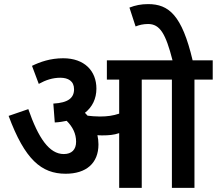

<svg xmlns="http://www.w3.org/2000/svg" viewBox="-20 -916 1057 936"><path d="M460 -212C460 -228 458 -243 455 -257C463 -256 472 -256 480 -256C509 -256 535 -258 561 -267V0H671V-528H818V0H928V-528H1017V-622H919C867 -842 803 -896 702 -896C668 -896 639 -890 611 -879L641 -787C658 -794 678 -799 702 -799C760 -799 788 -751 821 -622H501V-528H561V-362C531 -352 503 -348 467 -348C444 -348 425 -350 407 -352C402 -357 398 -362 394 -366C430 -394 450 -435 450 -484C450 -570 392 -632 288 -632C225 -632 175 -614 136 -595L169 -507C203 -526 237 -537 274 -537C312 -537 341 -521 341 -481C341 -439 313 -415 240 -411L247 -319C268 -320 287 -323 305 -327C334 -298 351 -265 351 -225C351 -186 329 -165 291 -165C220 -165 167 -243 118 -384L22 -351C101 -138 182 -69 300 -69C400 -69 460 -120 460 -212Z"/></svg>

Font: Noto Sans SemiCondensed SemiBold
Style: Italic
Weight: 600
Width: 4
Italic angle: -12°
Designer: Monotype Design Team
Foundry: Monotype Imaging Inc.
Version: Version 2.013